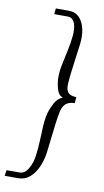

<svg xmlns="http://www.w3.org/2000/svg" viewBox="-114 -763 514 946"><g transform="rotate(10 143.0 -290.0)"><path d="M47 138H-19L-15 109H49Q66 109 77.5 99Q89 89 95 76Q110 50 115 15Q120 -20 121.5 -59Q123 -98 125 -135.5Q127 -173 135 -204Q142 -228 156.5 -255Q171 -282 196 -291Q174 -299 166 -327Q158 -355 157 -382Q156 -411 163.5 -448Q171 -485 179.5 -524Q188 -563 191.5 -598.5Q195 -634 187 -660Q183 -671 174.5 -680Q166 -689 149 -689H83L86 -718H150Q185 -718 205 -696Q225 -674 232 -639.5Q239 -605 234 -565L216 -429Q211 -389 209.5 -361.5Q208 -334 219 -320Q230 -306 261 -305L259 -275Q228 -274 213 -259.5Q198 -245 192.5 -217Q187 -189 182 -149L166 -13Q161 26 146 60.5Q131 95 106.5 116.5Q82 138 47 138Z"/></g></svg>

Font: Kulim Park ExtraLight
Style: Italic
Weight: 275
Italic angle: -8°
Designer: Noponies / Dale Sattler
Foundry: Noponies
Version: Version 1.000; ttfautohint (v1.8.3)